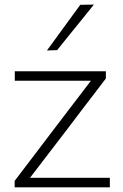

<svg xmlns="http://www.w3.org/2000/svg" viewBox="-20 -798 526 818"><path d="M42.5 0V-27.5Q87.5 -87 131 -143.8Q174.5 -200.5 212 -250.5L384.5 -476.5L393 -454H276.5Q247.5 -454 208 -454Q168.5 -454 125.2 -454Q82 -454 43 -454V-494.5H431V-463.5Q410.5 -436.5 383.2 -400.8Q356 -365 326.5 -326.8Q297 -288.5 271 -253.5L97.5 -27L91.5 -40.5H220.5Q249.5 -40.5 289 -40.5Q328.5 -40.5 370.2 -40.5Q412 -40.5 448 -40.5V0ZM180 -583Q215.5 -632 251.5 -681Q287.5 -730 322 -777.5L380 -778.5Q354 -745.5 327.5 -713.2Q301 -681 275.2 -648.8Q249.5 -616.5 223.5 -584.5Z"/></svg>

Font: Commissioner Thin ExtraLight
Style: Regular
Weight: 250
Version: Version 1.000